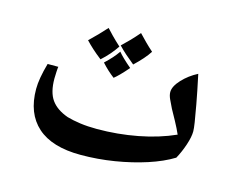

<svg xmlns="http://www.w3.org/2000/svg" viewBox="-81 -663 968 782"><g transform="rotate(15 403.0 -271.5)"><path d="M314 0Q193 0 131.5 -55Q70 -110 70 -213Q70 -256 89 -323H134Q133 -319 132 -301Q131 -283 131 -273Q131 -215 153.5 -183.5Q176 -152 224 -135Q248 -128 280 -123.5Q312 -119 351 -119Q438 -119 522 -135Q606 -151 675 -182Q665 -205 649.5 -233.5Q634 -262 625 -278Q615 -298 608 -313.5Q601 -329 601 -342Q601 -366 628 -395Q655 -424 692 -443Q708 -368 716.5 -321Q725 -274 729 -248.5Q733 -223 733 -211Q733 -188 721.5 -153.5Q710 -119 694 -90Q650 -63 588.5 -43Q527 -23 456.5 -11.5Q386 0 314 0ZM292 -397Q270 -414 253 -429.5Q236 -445 223 -459Q241 -476 258 -493.5Q275 -511 291 -529Q300 -519 315.5 -503Q331 -487 353 -467Q341 -449 326 -431.5Q311 -414 292 -397ZM426 -411Q405 -428 388 -443Q371 -458 357 -473Q372 -487 389 -504.5Q406 -522 424 -543Q439 -527 454.5 -511.5Q470 -496 487 -481Q477 -465 461.5 -447.5Q446 -430 426 -411ZM363 -338Q334 -360 309 -388Q326 -404 339 -418.5Q352 -433 362 -448Q379 -427 418 -394Q399 -372 385.5 -358.5Q372 -345 363 -338Z"/></g></svg>

Font: Noto Naskh Arabic
Style: Regular
Weight: 400
Designer: Monotype Design Team, David Williams, Mohamad Dakak and Nizar Qandah
Foundry: Monotype Imaging Inc.
Version: Version 2.013